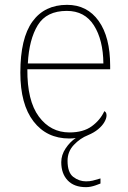

<svg xmlns="http://www.w3.org/2000/svg" viewBox="-20 -562 529 793"><path d="M335 211Q286 211 259.5 183Q233 155 233 108Q233 78 251 51Q269 24 293 8Q287 9 280 9.5Q273 10 266 10Q173 10 118.5 -60.5Q64 -131 64 -262Q64 -404 114 -473Q164 -542 257 -542Q340 -542 387.5 -475.5Q435 -409 435 -290V-276H93Q92 -146 140.5 -80.5Q189 -15 267 -15Q324 -15 359 -40.5Q394 -66 411 -103Q416 -100 418 -96Q420 -92 420 -85Q420 -73 411 -57.5Q402 -42 385 -28Q368 -14 344 -4Q311 9 285 36.5Q259 64 259 102Q259 151 283 169Q307 187 335 187Q351 187 363 184Q375 181 395 175V196Q385 200 375 203.5Q365 207 355 209Q345 211 335 211ZM407 -300Q406 -397 368 -457Q330 -517 256 -517Q172 -517 136 -458Q100 -399 95 -300Z"/></svg>

Font: Noto Serif Kannada Thin
Style: Regular
Weight: 250
Version: Version 2.003